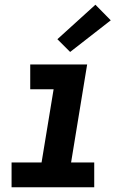

<svg xmlns="http://www.w3.org/2000/svg" viewBox="-20 -793 540 813"><path d="M29 0V-105H156L207 -415H108V-520H349L281 -105H379V0ZM277 -573 223 -627 384 -773 449 -707Z"/></svg>

Font: Iosevka SS04 Extrabold
Style: Italic
Weight: 800
Italic angle: -9°
Monospace: yes
Designer: Belleve Invis
Foundry: Belleve Invis
Version: Version 19.0.0; ttfautohint (v1.8.4)